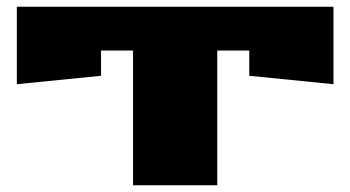

<svg xmlns="http://www.w3.org/2000/svg" viewBox="-20 -550 1040 570"><path d="M30 -300V-530H970V-300L720 -325V-400H625V0H375V-400H280V-325Z"/></svg>

Font: Stalin One
Style: Regular
Weight: 400
Designer: Jovanny Lemonad
Foundry: Alexey Maslov, Jovanny Lemonad
Version: Version 3.002; ttfautohint (v0.91) -l 8 -r 50 -G 200 -x 0 -w